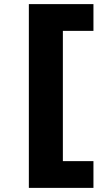

<svg xmlns="http://www.w3.org/2000/svg" viewBox="-20 -758 509 933"><path d="M120.2 -738H285.5V155H120.2ZM242.6 25H434.1V155H242.6ZM242.6 -738H434.1V-608H242.6Z"/></svg>

Font: REM Medium
Style: Regular
Weight: 500
Designer: Octavio Pardo
Foundry: Ashler Design
Version: Version 1.005;gftools[0.9.28]